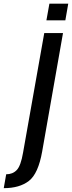

<svg xmlns="http://www.w3.org/2000/svg" viewBox="-143 -774 384 1024"><path d="M-123 229.5 -110 155.5Q-75.5 155.5 -53.8 133Q-32 110.5 -20 40L93 -597.5H193L82 33.5Q61 152.5 11 191Q-39 229.5 -123 229.5ZM120.5 -754.5H221L205.5 -665.5H104.5Z"/></svg>

Font: Anybody Condensed Medium
Style: Italic
Weight: 500
Width: 3
Italic angle: -10°
Designer: Tyler Finck
Foundry: Etcetera Type Company
Version: Version 1.010; ttfautohint (v1.8.3) -l 8 -r 50 -G 200 -x 14 